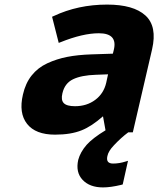

<svg xmlns="http://www.w3.org/2000/svg" viewBox="-20 -577 690 837"><path d="M508 229Q462 240 429 240Q371 240 340 207Q309 174 321 120Q330 86 358 54Q384 25 440 -9L429 -70Q379 -26 336 -9Q289 10 220 10Q135 10 98 -37Q61 -84 80 -165Q91 -214 118 -248Q145 -282 186 -301Q227 -320 273 -329Q319 -338 379 -340L472 -343L476 -359Q494 -432 411 -432Q341 -432 244 -393L236 -390L207 -504L214 -507Q320 -557 447 -557Q562 -557 614 -509.5Q666 -462 643 -362L559 0H539Q508 23 477 56Q452 82 448 104Q441 136 473 136Q500 136 528 127L538 124L515 227ZM252 -170Q245 -141 258 -127.5Q271 -114 307 -114Q358 -114 395 -141.5Q432 -169 443 -216L451 -253L398 -251Q335 -249 298.5 -231.5Q262 -214 252 -170Z"/></svg>

Font: Passageway
Style: BdIt
Weight: 700
Foundry: Ascender Corporation
Version: Version 1.11